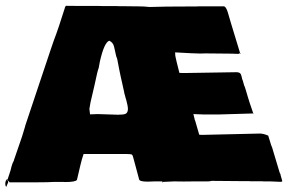

<svg xmlns="http://www.w3.org/2000/svg" viewBox="-51 -706 1097 723"><path d="M702.1 -504.4Q683.1 -504.4 608.4 -508.8Q608.4 -495.6 611.1 -486.3Q613.8 -477.1 613.8 -474.6L624.5 -431.6L633.3 -431.2H655.8L837.9 -434.1Q849.1 -434.1 853.3 -429.9Q857.4 -425.8 859.1 -416.3Q860.8 -406.7 863.3 -402.3L868.7 -383.3Q871.1 -379.4 872.3 -374Q873.5 -368.7 875 -365.7L882.3 -340.8Q886.7 -325.2 902.8 -278.8L771.5 -274.9H717.8Q709.5 -274.9 677.2 -276.4L681.6 -258.8Q681.6 -255.4 684.1 -251L699.2 -198.7L708 -198.2H715.3L927.7 -203.1Q940.9 -203.1 959 -195.3L969.7 -160.6L975.1 -147L974.6 -147.5L1001 -59.6Q1001.5 -56.6 1003.7 -53Q1005.9 -49.3 1005.9 -45.4L1009.3 -33.7Q1011.7 -26.4 1011.7 -23.9Q1011.7 -21.5 1007.3 -21.5H1000.5L966.8 -22.9H942.4L936.5 -23.4H891.6L887.7 -23.9H862.8Q823.7 -23.9 745.6 -24.9Q741.7 -22.9 728 -22.9H680.7Q667 -22.5 640.9 -22.5Q614.7 -22.5 604.5 -22.9L561.5 -21V-22.9H531.2L504.9 -22Q473.6 -22 472.7 -31.2L452.6 -106Q449.2 -121.1 446 -123.5Q442.9 -126 426.8 -126H263.7Q256.8 -106 251.5 -83L238.8 -28.8Q233.9 -20.5 193.4 -20.5L187.5 -21H152.8Q131.3 -19.5 91.8 -19.5H-10.3L-14.2 -19L-22 -26.9Q-22 -27.8 -22.9 -28.8L-11.7 -63Q-10.7 -66.4 -7.6 -79.1Q-4.4 -91.8 1.5 -101.6H1Q13.2 -135.7 32.2 -192.4L43.9 -231H43.5Q58.6 -276.9 92.5 -377.7Q126.5 -478.5 141.6 -524.4L151.9 -554.2Q168.9 -598.1 193.4 -676.8H192.9L196.8 -684.1Q214.4 -683.6 249.5 -683.6H321.3Q325.7 -683.1 337.9 -683.1H387.2L403.8 -682.6H420.9L459.5 -682.1H467.3Q491.2 -682.1 512.2 -679.7Q565.4 -681.6 659.2 -681.6H685.1L697.3 -682.1H793Q800.8 -679.7 807.4 -657.7Q814 -635.7 816.9 -625Q819.8 -614.3 821.3 -610.4L853 -506.3Q849.1 -502.9 845.2 -502.9Q841.3 -502.9 839.8 -503.4H833L826.7 -503.9L722.7 -504.9ZM290 -321.3 285.6 -295.9 288.1 -275.4Q302.7 -275.4 317.4 -276.4L396 -273.9Q397.9 -274.4 398.4 -274.4H400.9Q420.4 -274.4 425.5 -280Q430.7 -285.6 430.7 -296.1Q430.7 -306.6 423.3 -334V-332.5L419.4 -347.2Q416.5 -356 416.5 -359.4L402.8 -420.9Q400.4 -431.6 397.9 -444.8L390.6 -482.9Q389.6 -484.4 387.2 -493.2V-491.7L378.4 -530.8Q374.5 -546.4 360.4 -552.7Q341.3 -545.9 325.2 -474.6L320.8 -450.7Q318.8 -445.8 317.9 -441.9L314.9 -430.7Q307.1 -393.1 290 -321.3ZM-22.5 -26.9Q-21 -26.9 -20.5 -21.5Q-20 -16.1 -22 -15.6L-27.3 -2.4Q-31.2 -6.3 -31.2 -13.2Q-31.2 -20 -28.8 -25.9H-27.8H-28.8Q-27.3 -28.8 -24.4 -31.7L-22.9 -28.8L-23.4 -27.3Q-23.4 -25.9 -27.8 -25.9H-22.5ZM561.5 -21 562 -16.1 557.1 -28.8ZM856.4 -504.4Q854 -504.9 853 -506.3Q854 -506.8 855.2 -506.8Q856.4 -506.8 856.4 -504.4ZM903.3 -278.3H906.2Q904.3 -277.8 904.3 -276.9V-275.9L903.3 -278.3Q902.8 -278.3 902.8 -278.8ZM198.7 -685.5 195.3 -684.1Z"/></svg>

Font: Bowlby One
Style: Regular
Weight: 400
Designer: vernon adams
Foundry: vernon adams
Version: Version 1.000